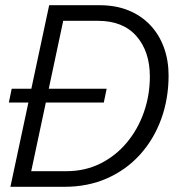

<svg xmlns="http://www.w3.org/2000/svg" viewBox="-20 -718 690 738"><path d="M14 -324 25 -377H390L379 -324ZM20 0 169 -698H362Q425 -698 474 -678Q523 -658 557.5 -621.5Q592 -585 610 -535.5Q628 -486 628 -428Q628 -338 599.5 -260Q571 -182 518 -123.5Q465 -65 391.5 -32.5Q318 0 228 0ZM100 -60H235Q307 -60 366 -89.5Q425 -119 467.5 -170Q510 -221 533 -286.5Q556 -352 556 -424Q556 -520 504.5 -579Q453 -638 356 -638H223Z"/></svg>

Font: Azeret Mono ExtraLight
Style: Italic
Weight: 250
Italic angle: -12°
Designer: Martin Vácha
Foundry: Displaay
Version: Version 1.002